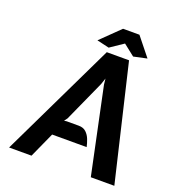

<svg xmlns="http://www.w3.org/2000/svg" viewBox="-156 -1012 1034 1135"><g transform="rotate(20 361.0 -445.0)"><path d="M30 0 380 -727H520L692 0H544L430 -541L426 -578L413 -539L296 -280L281 -260L297 -262H373Q402 -262 419.5 -245.5Q437 -229 446.2 -205Q455.5 -181 460 -159H243L171 0ZM381 -756 304 -774 423 -890H526L619 -774L535 -756L464 -812Z"/></g></svg>

Font: Expletus Sans
Style: Bold Italic
Weight: 700
Italic angle: -7°
Version: Version 7.500